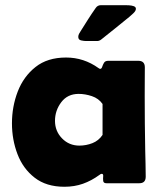

<svg xmlns="http://www.w3.org/2000/svg" viewBox="-20 -711 628 745"><path d="M230 13.7Q159.7 13.7 114.5 -21.5Q69.3 -56.6 47.9 -112.8Q26.4 -168.9 26.4 -232.4Q26.4 -297.4 48.8 -355.7Q71.3 -414.1 117.7 -450.9Q164.1 -487.8 236.3 -487.8Q305.2 -487.8 362.3 -446.8Q366.2 -443.8 368.7 -443.8Q374 -443.8 376.5 -451.7Q378.9 -459.5 383.5 -467.3Q388.2 -475.1 399.9 -475.1H516.6Q542 -475.1 542 -449.7Q542 -421.9 541.7 -394.3Q541.5 -366.7 541.5 -338.9Q541.5 -285.6 542 -232.7Q542.5 -179.7 543.5 -126.5Q543.9 -101.1 544.7 -75.9Q545.4 -50.8 545.4 -25.4Q545.4 0 520.5 0H393.1Q381.3 0 380.4 -9.3Q379.4 -18.6 380.4 -27.6Q381.3 -36.6 374.5 -36.6Q371.1 -36.6 365.7 -32.2Q335 -9.8 301.8 2Q268.6 13.7 230 13.7ZM288.1 -146Q314 -146 338.4 -155.5Q362.8 -165 377.9 -187.5V-307.6Q362.8 -329.1 336.7 -337.9Q310.5 -346.7 285.2 -346.7Q242.2 -346.7 217.8 -314.5Q193.4 -282.2 193.4 -242.2Q193.4 -202.1 220.7 -174.1Q248 -146 288.1 -146ZM466.8 -690.9Q471.2 -690.9 481 -690.4Q490.7 -689.9 499 -687Q507.3 -684.1 507.3 -676.8Q507.3 -668.9 497.6 -659.7Q487.8 -650.4 482.4 -646Q455.1 -624 427.7 -601.6Q400.4 -579.1 372.6 -557.6Q365.2 -551.8 356.9 -551.8H314Q306.2 -551.8 294.9 -554.2Q283.7 -556.6 283.7 -567.9Q283.7 -573.7 286.6 -579.6Q289.6 -585.4 293 -590.3Q307.1 -612.8 321.5 -635.5Q335.9 -658.2 351.1 -679.7Q358.4 -690.9 371.6 -690.9Z"/></svg>

Font: Belanosima SemiBold
Style: Regular
Weight: 600
Designer: The DocRepair Project, Santiago Orozco
Foundry: Google
Version: Version 2.000